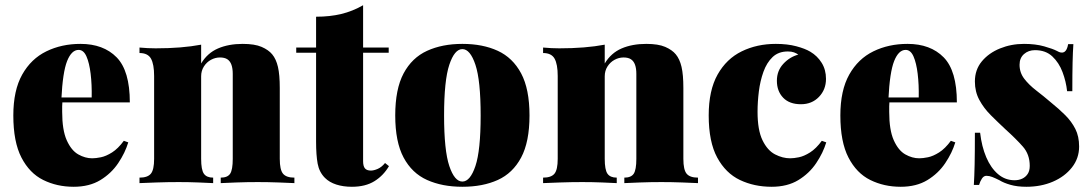

<svg xmlns="http://www.w3.org/2000/svg" viewBox="-20 -701 4181 735"><path d="M288 -533Q376 -533 426.5 -481.5Q477 -430 477 -309H164L162 -328H331Q332 -377 327 -418.5Q322 -460 311 -485Q300 -510 281 -510Q254 -510 237 -467.5Q220 -425 215 -322L219 -314Q218 -304 218 -294Q218 -284 218 -273Q218 -203 235.5 -164Q253 -125 279.5 -110Q306 -95 333 -95Q347 -95 366.5 -99Q386 -103 409 -117.5Q432 -132 454 -162L471 -156Q459 -116 432.5 -76.5Q406 -37 364 -11.5Q322 14 262 14Q198 14 145.5 -12Q93 -38 62 -98Q31 -158 31 -259Q31 -355 65 -415.5Q99 -476 157.5 -504.5Q216 -533 288 -533Z M909 -533Q955 -533 981.5 -521.5Q1008 -510 1022 -493Q1037 -475 1044 -445Q1051 -415 1051 -364V-93Q1051 -51 1063.5 -36Q1076 -21 1107 -21V0Q1087 -1 1046.5 -2.5Q1006 -4 967 -4Q925 -4 885 -2.5Q845 -1 825 0V-21Q851 -21 861 -36Q871 -51 871 -93V-418Q871 -439 866 -453Q861 -467 850.5 -474Q840 -481 822 -481Q804 -481 787.5 -472Q771 -463 760.5 -446.5Q750 -430 750 -409V-93Q750 -51 760.5 -36Q771 -21 796 -21V0Q777 -1 740 -2.5Q703 -4 664 -4Q622 -4 579 -2.5Q536 -1 514 0V-21Q545 -21 557.5 -36Q570 -51 570 -93V-410Q570 -455 558 -476.5Q546 -498 514 -498V-519Q546 -516 576 -516Q626 -516 669.5 -519.5Q713 -523 750 -530V-458Q774 -498 814.5 -515.5Q855 -533 909 -533Z M1370 -681V-519H1468V-499H1370V-84Q1370 -65 1377 -56.5Q1384 -48 1400 -48Q1411 -48 1426 -54.5Q1441 -61 1454 -77L1469 -65Q1448 -29 1413.5 -7.5Q1379 14 1327 14Q1294 14 1267.5 5.5Q1241 -3 1224 -20Q1202 -42 1196 -74.5Q1190 -107 1190 -159V-499H1114V-519H1190V-637Q1243 -637 1286.5 -647.5Q1330 -658 1370 -681Z M1750 -533Q1828 -533 1885.5 -506.5Q1943 -480 1975 -420Q2007 -360 2007 -259Q2007 -158 1975 -98Q1943 -38 1885.5 -12Q1828 14 1750 14Q1673 14 1615 -12Q1557 -38 1525 -98Q1493 -158 1493 -259Q1493 -360 1525 -420Q1557 -480 1615 -506.5Q1673 -533 1750 -533ZM1750 -513Q1720 -513 1700 -453Q1680 -393 1680 -259Q1680 -125 1700 -65.5Q1720 -6 1750 -6Q1780 -6 1800 -65.5Q1820 -125 1820 -259Q1820 -393 1800 -453Q1780 -513 1750 -513Z M2454 -533Q2500 -533 2526.5 -521.5Q2553 -510 2567 -493Q2582 -475 2589 -445Q2596 -415 2596 -364V-93Q2596 -51 2608.5 -36Q2621 -21 2652 -21V0Q2632 -1 2591.5 -2.5Q2551 -4 2512 -4Q2470 -4 2430 -2.5Q2390 -1 2370 0V-21Q2396 -21 2406 -36Q2416 -51 2416 -93V-418Q2416 -439 2411 -453Q2406 -467 2395.5 -474Q2385 -481 2367 -481Q2349 -481 2332.5 -472Q2316 -463 2305.5 -446.5Q2295 -430 2295 -409V-93Q2295 -51 2305.5 -36Q2316 -21 2341 -21V0Q2322 -1 2285 -2.5Q2248 -4 2209 -4Q2167 -4 2124 -2.5Q2081 -1 2059 0V-21Q2090 -21 2102.5 -36Q2115 -51 2115 -93V-410Q2115 -455 2103 -476.5Q2091 -498 2059 -498V-519Q2091 -516 2121 -516Q2171 -516 2214.5 -519.5Q2258 -523 2295 -530V-458Q2319 -498 2359.5 -515.5Q2400 -533 2454 -533Z M2950 -533Q2994 -533 3028 -524Q3062 -515 3082 -503Q3109 -487 3125.5 -460.5Q3142 -434 3142 -399Q3142 -358 3115 -330Q3088 -302 3046 -302Q3002 -302 2978 -327Q2954 -352 2954 -392Q2954 -430 2978.5 -456.5Q3003 -483 3036 -492Q3029 -497 3019.5 -500.5Q3010 -504 2996 -504Q2960 -504 2937.5 -482.5Q2915 -461 2902.5 -426Q2890 -391 2885 -351Q2880 -311 2880 -273Q2880 -203 2899 -164Q2918 -125 2947 -110Q2976 -95 3005 -95Q3019 -95 3038.5 -99Q3058 -103 3081 -117.5Q3104 -132 3126 -162L3143 -156Q3131 -116 3104.5 -76.5Q3078 -37 3036 -11.5Q2994 14 2934 14Q2867 14 2812.5 -12Q2758 -38 2725.5 -98Q2693 -158 2693 -259Q2693 -355 2727 -415.5Q2761 -476 2819.5 -504.5Q2878 -533 2950 -533Z M3454 -533Q3542 -533 3592.5 -481.5Q3643 -430 3643 -309H3330L3328 -328H3497Q3498 -377 3493 -418.5Q3488 -460 3477 -485Q3466 -510 3447 -510Q3420 -510 3403 -467.5Q3386 -425 3381 -322L3385 -314Q3384 -304 3384 -294Q3384 -284 3384 -273Q3384 -203 3401.5 -164Q3419 -125 3445.5 -110Q3472 -95 3499 -95Q3513 -95 3532.5 -99Q3552 -103 3575 -117.5Q3598 -132 3620 -162L3637 -156Q3625 -116 3598.5 -76.5Q3572 -37 3530 -11.5Q3488 14 3428 14Q3364 14 3311.5 -12Q3259 -38 3228 -98Q3197 -158 3197 -259Q3197 -355 3231 -415.5Q3265 -476 3323.5 -504.5Q3382 -533 3454 -533Z M3900 -533Q3944 -533 3977.5 -523.5Q4011 -514 4026 -506Q4061 -485 4069 -532H4089Q4087 -503 4086 -461.5Q4085 -420 4085 -352H4065Q4061 -389 4047.5 -425Q4034 -461 4008.5 -485Q3983 -509 3942 -509Q3917 -509 3900 -494Q3883 -479 3883 -453Q3883 -423 3901 -399.5Q3919 -376 3947 -354.5Q3975 -333 4003 -309Q4034 -284 4058 -260Q4082 -236 4096.5 -207.5Q4111 -179 4111 -140Q4111 -95 4083.5 -60Q4056 -25 4010.5 -5.5Q3965 14 3909 14Q3874 14 3848 6.5Q3822 -1 3806 -11Q3790 -19 3778.5 -23.5Q3767 -28 3756 -28Q3746 -28 3739 -17.5Q3732 -7 3728 7H3708Q3710 -25 3711 -71Q3712 -117 3712 -193H3732Q3738 -140 3755.5 -99Q3773 -58 3800.5 -34.5Q3828 -11 3864 -11Q3880 -11 3893 -17Q3906 -23 3914 -35Q3922 -47 3922 -66Q3922 -110 3895.5 -140Q3869 -170 3829 -206Q3799 -234 3772.5 -260.5Q3746 -287 3729 -318.5Q3712 -350 3712 -389Q3712 -434 3738.5 -466Q3765 -498 3808 -515.5Q3851 -533 3900 -533Z"/></svg>

Font: Playfair Display Black
Style: Regular
Weight: 900
Designer: Claus Eggers Sørensen
Foundry: Claus Eggers Sørensen
Version: Version 1.203